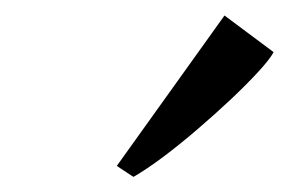

<svg xmlns="http://www.w3.org/2000/svg" viewBox="-20 -868 394 254"><path d="M134.5 -648.5 277 -847.5 342 -799Q336.5 -789 321.2 -772.5Q306 -756 285 -736.2Q264 -716.5 241 -696.8Q218 -677 196 -660.5Q174 -644 156.5 -634Z"/></svg>

Font: Merriweather 24pt Light
Style: Italic
Weight: 300
Italic angle: -7.8°
Version: Version 2.101